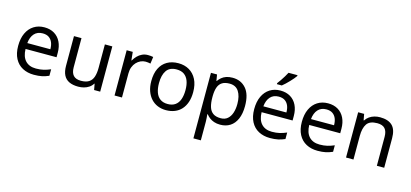

<svg xmlns="http://www.w3.org/2000/svg" viewBox="-77 -1361 4696 2196"><g transform="rotate(15 2270.5 -263.0)"><path d="M292 -546Q361 -546 410.5 -516Q460 -486 486.5 -431.5Q513 -377 513 -304V-251H146Q148 -160 192.5 -112.5Q237 -65 317 -65Q368 -65 407.5 -74.5Q447 -84 489 -102V-25Q448 -7 408 1.5Q368 10 313 10Q237 10 178.5 -21Q120 -52 87.5 -113.5Q55 -175 55 -264Q55 -352 84.5 -415Q114 -478 167.5 -512Q221 -546 292 -546ZM291 -474Q228 -474 191.5 -433.5Q155 -393 148 -321H421Q421 -367 407 -401Q393 -435 364.5 -454.5Q336 -474 291 -474Z M1097 -536V0H1025L1012 -71H1008Q991 -43 964 -25Q937 -7 905 1.5Q873 10 838 10Q774 10 730.5 -10.5Q687 -31 665 -74Q643 -117 643 -185V-536H732V-191Q732 -127 761 -95Q790 -63 851 -63Q911 -63 945.5 -85.5Q980 -108 994.5 -151.5Q1009 -195 1009 -257V-536Z M1517 -546Q1532 -546 1549.5 -544.5Q1567 -543 1580 -540L1569 -459Q1556 -462 1540.5 -464Q1525 -466 1511 -466Q1480 -466 1452 -453Q1424 -440 1402 -416.5Q1380 -393 1367.5 -360Q1355 -327 1355 -286V0H1267V-536H1339L1349 -438H1353Q1370 -468 1394 -492.5Q1418 -517 1449 -531.5Q1480 -546 1517 -546Z M2126 -269Q2126 -202 2108.5 -150.5Q2091 -99 2058.5 -63Q2026 -27 1979.5 -8.5Q1933 10 1876 10Q1823 10 1778 -8.5Q1733 -27 1700 -63Q1667 -99 1648.5 -150.5Q1630 -202 1630 -269Q1630 -358 1660 -419.5Q1690 -481 1746 -513.5Q1802 -546 1879 -546Q1952 -546 2007.5 -513.5Q2063 -481 2094.5 -419.5Q2126 -358 2126 -269ZM1721 -269Q1721 -206 1737.5 -159.5Q1754 -113 1789 -88Q1824 -63 1878 -63Q1932 -63 1967 -88Q2002 -113 2018.5 -159.5Q2035 -206 2035 -269Q2035 -333 2018 -378Q2001 -423 1966.5 -447.5Q1932 -472 1877 -472Q1795 -472 1758 -418Q1721 -364 1721 -269Z M2520 -546Q2619 -546 2679.5 -477Q2740 -408 2740 -269Q2740 -178 2712.5 -115.5Q2685 -53 2635.5 -21.5Q2586 10 2519 10Q2478 10 2446 -1Q2414 -12 2391.5 -29.5Q2369 -47 2353 -68H2347Q2349 -51 2351 -25Q2353 1 2353 20V240H2265V-536H2337L2349 -463H2353Q2369 -486 2391.5 -505Q2414 -524 2445.5 -535Q2477 -546 2520 -546ZM2504 -472Q2450 -472 2417 -451.5Q2384 -431 2369 -390Q2354 -349 2353 -286V-269Q2353 -203 2367 -157Q2381 -111 2414.5 -87Q2448 -63 2506 -63Q2555 -63 2586.5 -90Q2618 -117 2633.5 -163.5Q2649 -210 2649 -270Q2649 -362 2613.5 -417Q2578 -472 2504 -472Z M3087 -546Q3156 -546 3205.5 -516Q3255 -486 3281.5 -431.5Q3308 -377 3308 -304V-251H2941Q2943 -160 2987.5 -112.5Q3032 -65 3112 -65Q3163 -65 3202.5 -74.5Q3242 -84 3284 -102V-25Q3243 -7 3203 1.5Q3163 10 3108 10Q3032 10 2973.5 -21Q2915 -52 2882.5 -113.5Q2850 -175 2850 -264Q2850 -352 2879.5 -415Q2909 -478 2962.5 -512Q3016 -546 3087 -546ZM3086 -474Q3023 -474 2986.5 -433.5Q2950 -393 2943 -321H3216Q3216 -367 3202 -401Q3188 -435 3159.5 -454.5Q3131 -474 3086 -474ZM3228 -756Q3219 -742 3202 -722Q3185 -702 3164.5 -680.5Q3144 -659 3123.5 -639.5Q3103 -620 3085 -606H3027V-618Q3042 -637 3059.5 -663Q3077 -689 3094 -716.5Q3111 -744 3122 -766H3228Z M3651 -546Q3720 -546 3769.5 -516Q3819 -486 3845.5 -431.5Q3872 -377 3872 -304V-251H3505Q3507 -160 3551.5 -112.5Q3596 -65 3676 -65Q3727 -65 3766.5 -74.5Q3806 -84 3848 -102V-25Q3807 -7 3767 1.5Q3727 10 3672 10Q3596 10 3537.5 -21Q3479 -52 3446.5 -113.5Q3414 -175 3414 -264Q3414 -352 3443.5 -415Q3473 -478 3526.5 -512Q3580 -546 3651 -546ZM3650 -474Q3587 -474 3550.5 -433.5Q3514 -393 3507 -321H3780Q3780 -367 3766 -401Q3752 -435 3723.5 -454.5Q3695 -474 3650 -474Z M4266 -546Q4362 -546 4411 -499.5Q4460 -453 4460 -349V0H4373V-343Q4373 -408 4344 -440Q4315 -472 4253 -472Q4164 -472 4130 -422Q4096 -372 4096 -278V0H4008V-536H4079L4092 -463H4097Q4115 -491 4141.5 -509.5Q4168 -528 4200 -537Q4232 -546 4266 -546Z"/></g></svg>

Font: Noto Sans Hebrew
Style: Regular
Weight: 400
Designer: Monotype Design Team
Foundry: Monotype Imaging Inc.
Version: Version 2.003;January 10, 2023;FontCreator 14.0.0.2877 64-bi